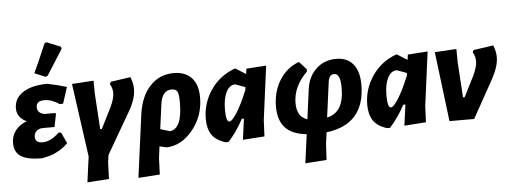

<svg xmlns="http://www.w3.org/2000/svg" viewBox="-57 -914 3362 1271"><g transform="rotate(-5 1624.0 -279.0)"><path d="M273 -746 286 -753 379 -715 383 -701Q320 -600 276 -532L262 -525L189 -555Q227 -636 273 -746ZM188 10Q95 10 51.5 -18Q8 -46 8 -106Q8 -154 35 -189.5Q62 -225 111 -243Q47 -273 47 -334Q47 -401 106.5 -439.5Q166 -478 269 -478Q343 -463 396 -446L361 -338L339 -337Q287 -372 239 -372Q185 -372 185 -329Q185 -291 231 -281H304L308 -273L291 -189H214Q188 -189 171.5 -174Q155 -159 155 -136Q155 -95 204 -95Q257 -95 314 -149H331L365 -75Q295 -5 188 10Z M820 -474Q837 -434 837 -395Q837 -329 791 -250L631 26L624 76L620 185L476 195L499 25L431 -463L575 -472L576 -384L591 -149H602L671 -286Q698 -343 698 -380Q698 -412 681 -440L688 -455Z M815 195 871 -225Q887 -341 950 -408.5Q1013 -476 1108 -476Q1184 -476 1226 -431Q1268 -386 1268 -301Q1268 -179 1194.5 -87Q1121 5 1020 10L972 -1L962 77L958 185ZM1009 -279 987 -114 1050 -95Q1132 -103 1132 -280Q1132 -333 1122.5 -351Q1113 -369 1085 -369Q1021 -369 1009 -279Z M1410 10Q1346 -10 1319.5 -50.5Q1293 -91 1293 -155Q1293 -258 1351.5 -345Q1410 -432 1512 -470H1518L1585 -428L1590 -463L1722 -472L1675 -114L1670 -6L1526 4L1545 -135H1531Q1485 -50 1430 10ZM1425 -206Q1425 -124 1448 -124Q1465 -124 1498.5 -176.5Q1532 -229 1571 -324L1573 -342L1508 -366Q1469 -366 1447 -322Q1425 -278 1425 -206Z M1924 195 1950 4Q1854 -6 1808.5 -55Q1763 -104 1763 -194Q1763 -295 1811 -371.5Q1859 -448 1940 -477L1988 -425L1987 -409Q1894 -317 1894 -207Q1894 -116 1963 -94L1989 -290Q2000 -375 2054 -425.5Q2108 -476 2187 -476Q2260 -476 2299.5 -428.5Q2339 -381 2339 -292Q2339 -29 2082 3L2072 77L2066 185ZM2125 -326 2094 -94Q2153 -108 2180 -154Q2207 -200 2207 -285Q2207 -377 2165 -377Q2131 -377 2125 -326Z M2483 10Q2419 -10 2392.5 -50.5Q2366 -91 2366 -155Q2366 -258 2424.5 -345Q2483 -432 2585 -470H2591L2658 -428L2663 -463L2795 -472L2748 -114L2743 -6L2599 4L2618 -135H2604Q2558 -50 2503 10ZM2498 -206Q2498 -124 2521 -124Q2538 -124 2571.5 -176.5Q2605 -229 2644 -324L2646 -342L2581 -366Q2542 -366 2520 -322Q2498 -278 2498 -206Z M3231 -474Q3248 -434 3248 -395Q3248 -333 3202 -250L3063 0H2899L2842 -463L2986 -472L2987 -384L3002 -149H3013L3082 -286Q3109 -343 3109 -380Q3109 -412 3092 -440L3099 -455Z"/></g></svg>

Font: Alegreya Sans ExtraBold
Style: Italic
Weight: 800
Italic angle: -7°
Designer: Juan Pablo del Peral
Foundry: Huerta Tipografica
Version: Version 2.007